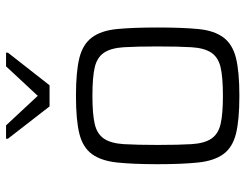

<svg xmlns="http://www.w3.org/2000/svg" viewBox="-106 -676 791 618"><g transform="rotate(-90 289.0 -367.5)"><path d="M69 0ZM289 8Q211 8 167 -3Q123 -14 101.5 -43.5Q80 -73 74.5 -124Q69 -175 69 -255Q69 -335 74.5 -386Q80 -437 101.5 -466.5Q123 -496 167 -507Q211 -518 289 -518Q367 -518 411 -507Q455 -496 477 -466.5Q499 -437 504 -386Q509 -335 509 -255Q509 -175 504 -124Q499 -73 477 -43.5Q455 -14 411 -3Q367 8 289 8ZM289 -45Q349 -45 381 -52.5Q413 -60 428 -82.5Q443 -105 445.5 -146.5Q448 -188 448 -255Q448 -322 445.5 -363.5Q443 -405 428 -427.5Q413 -450 381 -457.5Q349 -465 289 -465Q230 -465 198 -457.5Q166 -450 151 -427.5Q136 -405 133.5 -363.5Q131 -322 131 -255Q131 -188 133.5 -146.5Q136 -105 151 -82.5Q166 -60 198 -52.5Q230 -45 289 -45ZM151 -603ZM255 -603 151 -737V-743H194L289 -641L384 -743H428V-737L323 -603Z"/></g></svg>

Font: Azeri Sans Light
Style: Regular
Weight: 300
Designer: Hector Gatti & Omnibus-Type (original fonts) / Cristiano Sobral (main changes and remastering)
Version: Version 1.000; ttfautohint (v1.6)